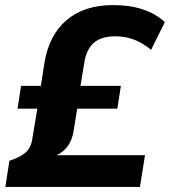

<svg xmlns="http://www.w3.org/2000/svg" viewBox="-20 -736 669 756"><path d="M1 0 17 -103Q56 -115 79 -134Q102 -153 107 -188L127 -308H49L63 -398H141L155 -489Q173 -598 242.5 -657Q312 -716 426 -716Q556 -716 629 -649L575 -540Q540 -568 506.5 -580.5Q473 -593 435 -593Q378 -593 349 -567Q320 -541 312 -490L297 -398H456L442 -308H284L270 -221Q259 -151 203 -125H551L531 0Z"/></svg>

Font: Mulish ExtraBold
Style: Italic
Weight: 800
Italic angle: -9°
Designer: Vernon Adams
Foundry: Vernon Adams
Version: Version 3.603; ttfautohint (v1.8.3)